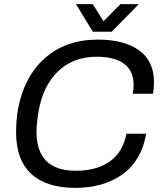

<svg xmlns="http://www.w3.org/2000/svg" viewBox="-20 -888 768 920"><path d="M645 -868.2 515.1 -735.8H424.8L344.2 -868.2H424.8L476.1 -786.1L557.1 -868.2ZM340.8 12.2Q202.6 12.2 129.9 -54.7Q57.1 -121.6 57.1 -254.9Q57.1 -310.1 65.9 -362.8Q94.2 -519.5 194.6 -608.9Q294.9 -698.2 449.2 -698.2Q574.7 -698.2 646.2 -647Q717.8 -595.7 717.8 -494.1Q717.8 -462.9 712.9 -439H616.2Q620.1 -459 620.1 -481.9Q620.1 -549.3 574.2 -582.8Q528.3 -616.2 443.8 -616.2Q330.6 -616.2 258.1 -546.1Q185.5 -476.1 165 -355Q154.8 -294.9 154.8 -257.8Q154.8 -69.8 342.8 -69.8Q443.4 -69.8 506.1 -114.3Q568.8 -158.7 585.9 -247.1H680.2Q669.4 -181.6 639.2 -131.6Q608.9 -81.5 563.7 -50.3Q518.6 -19 462.4 -3.4Q406.2 12.2 340.8 12.2Z"/></svg>

Font: Archivo
Style: Italic
Weight: 400
Italic angle: -10°
Designer: Hector Gatti
Foundry: Omnibus-Type
Version: Version 2.001